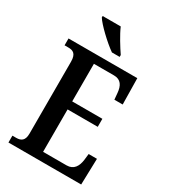

<svg xmlns="http://www.w3.org/2000/svg" viewBox="-222 -1036 1006 1141"><g transform="rotate(30 280.5 -465.5)"><path d="M292 -771H345V-784C319 -822 279 -886 260 -931H136V-921C157 -886 240 -807 292 -771ZM27 0H526L531 -179H474L469 -135C463 -91 443 -55 394 -55H233V-346H440V-401H233V-659H371C419 -659 437 -626 441 -579L445 -535H502L499 -714H27V-667H52C83 -667 109 -659 109 -601V-108C109 -60 86 -47 53 -47H27Z"/></g></svg>

Font: Noto Serif Bengali Condensed
Style: Regular
Weight: 400
Width: 3
Designer: Juan Bruce, Universal Thirst, Indian Type Foundry and the Monotype Design Team.
Foundry: Monotype Imaging Inc.
Version: Version 2.003